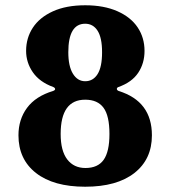

<svg xmlns="http://www.w3.org/2000/svg" viewBox="-20 -698 646 728"><path d="M50 -185Q50 -245 82.5 -289Q115 -333 181 -353Q189 -356 189 -360Q189 -365 182 -368Q130 -387 104.5 -424Q79 -461 79 -505Q79 -554 104.5 -593Q130 -632 180.5 -655Q231 -678 303 -678Q374 -678 425 -655.5Q476 -633 502 -594Q528 -555 528 -505Q528 -458 504 -422Q480 -386 429 -368Q426 -367 424.5 -365Q423 -363 423 -361Q423 -356 430 -353Q556 -314 556 -185Q556 -94 489.5 -42Q423 10 303 10Q183 10 116.5 -42Q50 -94 50 -185ZM304 -61Q351 -61 373 -92Q395 -123 395 -190Q395 -259 372.5 -289.5Q350 -320 303 -320Q210 -320 210 -190Q210 -126 235 -93.5Q260 -61 304 -61ZM303 -390Q333 -390 350 -417Q367 -444 367 -500Q367 -555 350 -581.5Q333 -608 303 -608Q239 -608 239 -500Q239 -447 256.5 -418.5Q274 -390 303 -390Z"/></svg>

Font: Raigarh
Style: Bold
Weight: 700
Designer: jaikishan Patel
Foundry: MagicType
Version: Version 1.000